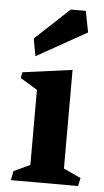

<svg xmlns="http://www.w3.org/2000/svg" viewBox="-52 -748 425 783"><g transform="rotate(5 160.5 -357.0)"><path d="M96.7 -68.8V-376L26.9 -418.5L30.8 -442.4L234.4 -469.7V-65.9L305.2 -33.2L297.9 0H22.9L30.3 -37.6ZM205.6 -714.4H267.1L284.2 -627.4L78.6 -512.2L65.4 -583.5Z"/></g></svg>

Font: Vesper Libre
Style: Bold
Weight: 700
Designer: Robert Keller & Kimya Gandhi
Foundry: Mota Italic
Version: Version 1.058